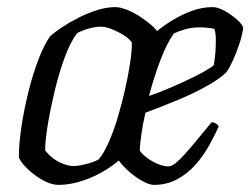

<svg xmlns="http://www.w3.org/2000/svg" viewBox="-20 -520 704 540"><path d="M413 0Q403 0 388 -7Q373 -14 357 -26Q341 -38 327 -53Q313 -68 304 -84Q304 -129 313.5 -178Q323 -227 337 -272Q351 -317 365.5 -352.5Q380 -388 390 -405Q400 -415 419.5 -431Q439 -447 465 -463Q491 -479 520 -489.5Q549 -500 578 -500Q593 -500 612.5 -489Q632 -478 647.5 -464Q663 -450 664 -441Q661 -420 653 -396Q645 -372 635.5 -351Q626 -330 617 -317Q599 -299 562.5 -278.5Q526 -258 480.5 -239Q435 -220 389 -203Q382 -172 378 -145Q374 -118 373 -97Q379 -87 393 -76.5Q407 -66 423.5 -59Q440 -52 453 -52Q462 -52 473 -60.5Q484 -69 498.5 -85Q513 -101 532 -124Q551 -147 575 -176Q582 -176 587.5 -172.5Q593 -169 595 -164Q584 -139 568 -110.5Q552 -82 530 -57Q508 -32 478.5 -16Q449 0 413 0ZM399 -250Q431 -261 465.5 -276Q500 -291 531 -306.5Q562 -322 581 -336Q583 -345 584 -356Q585 -367 586 -374Q587 -392 587 -409.5Q587 -427 583 -439Q572 -441 562 -442Q552 -443 543 -443Q520 -443 502 -438Q484 -433 469 -426Q449 -398 431 -350.5Q413 -303 399 -250ZM145 0Q130 0 113.5 -7Q97 -14 81 -25.5Q65 -37 52 -50.5Q39 -64 33 -77Q33 -116 40.5 -165Q48 -214 60.5 -264Q73 -314 89 -355Q105 -396 121 -418Q133 -429 154 -443Q175 -457 200.5 -470Q226 -483 253 -491.5Q280 -500 304 -500Q318 -500 337 -492.5Q356 -485 375 -472.5Q394 -460 408 -447.5Q422 -435 425 -426Q425 -392 417 -345Q409 -298 396.5 -249Q384 -200 368 -157Q352 -114 335 -88Q311 -63 279 -43Q247 -23 212 -11.5Q177 0 145 0ZM187 -53Q195 -53 208.5 -55.5Q222 -58 236 -62.5Q250 -67 258 -72Q272 -89 286 -120.5Q300 -152 311.5 -191Q323 -230 332 -269.5Q341 -309 346 -343.5Q351 -378 351 -400Q344 -411 328 -421Q312 -431 294.5 -438Q277 -445 263 -445Q250 -445 232.5 -440.5Q215 -436 197 -427Q178 -402 162 -358.5Q146 -315 134 -265Q122 -215 114.5 -170Q107 -125 107 -97Q117 -84 130.5 -74Q144 -64 159.5 -58.5Q175 -53 187 -53Z"/></svg>

Font: Texturina Medium 12pt ExtraLight
Style: Italic
Weight: 250
Italic angle: -11°
Version: Version 1.002